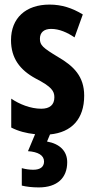

<svg xmlns="http://www.w3.org/2000/svg" viewBox="-20 -577 414 837"><path d="M273 130C273 82 241 50 185 40L198 9C292 0 347 -58 347 -160C347 -244 301 -289 234 -328C166 -369 154 -380 154 -408C154 -435 171 -451 203 -451C239 -451 274 -435 305 -414L341 -514C295 -542 249 -557 196 -557C92 -557 28 -498 28 -402C28 -323 67 -272 135 -235C205 -199 217 -180 217 -153C217 -120 197 -103 160 -103C113 -103 64 -123 29 -147V-21C60 -5 95 4 133 8L102 82C146 85 172 100 172 127C172 150 156 163 125 163C110 163 93 161 75 156V232C95 237 120 240 149 240C229 240 273 199 273 130Z"/></svg>

Font: Noto Sans Armenian ExtraCondensed
Style: Regular
Weight: 400
Width: 2
Designer: Monotype Design Team
Foundry: Monotype Imaging Inc.
Version: Version 2.008